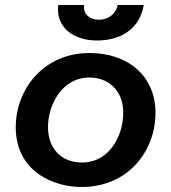

<svg xmlns="http://www.w3.org/2000/svg" viewBox="-20 -740 685 768"><path d="M306 8C493 8 602 -136 602 -289C602 -435 493 -528 338 -528C156 -528 43 -385 43 -231C43 -54 194 8 306 8ZM308 -90C225 -90 172 -146 172 -232C172 -319 227 -430 338 -430C407 -430 473 -385 473 -288C473 -201 420 -90 308 -90ZM368 -578C471 -578 540 -631 555 -720H451C444 -685 414 -661 375 -661C338 -661 310 -686 317 -720H213C202 -637 267 -578 368 -578Z"/></svg>

Font: Fixel Display SemiBold
Style: Italic
Weight: 600
Italic angle: -10°
Designer: AlfaBravo + MacPaw
Foundry: Kyrylo Tkachov, Marchela Mozhyna, Serhii Makarenko, Maria Weinstein, Zakhar Kryvoshyya
Version: Version 1.210;Glyphs 3.2 (3217)